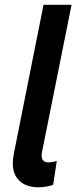

<svg xmlns="http://www.w3.org/2000/svg" viewBox="-20 -772 322 799"><path d="M33.2 -92.8Q33.2 -108.9 37.1 -129.9L161.1 -752H277.8L154.8 -139.2Q153.3 -131.3 153.3 -125Q153.3 -96.2 182.1 -96.2Q197.3 -96.2 216.3 -102.5L201.2 -2.9Q188.5 2 171.9 4.6Q155.3 7.3 139.6 7.3Q89.8 7.3 61.5 -19Q33.2 -45.4 33.2 -92.8Z"/></svg>

Font: Reddit Sans Fudge SmBold Italic
Style: Regular
Weight: 600
Italic angle: -11.25°
Designer: Stephen Hutchings
Version: Version 1.013